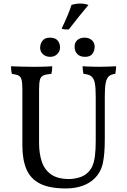

<svg xmlns="http://www.w3.org/2000/svg" viewBox="-20 -1052 715 1081"><path d="M570 -269Q570 -183 559 -133Q548 -83 513 -48Q485 -20 443.5 -5.5Q402 9 351 9Q258 9 204.5 -18.5Q151 -46 128.5 -100Q106 -154 106 -231V-549Q106 -585 101.5 -602.5Q97 -620 84.5 -626.5Q72 -633 47 -636Q44 -647 43 -658Q42 -669 42 -679Q62 -678 94.5 -677Q127 -676 158 -676Q173 -676 189 -676Q205 -676 220 -676.5Q235 -677 249 -677.5Q263 -678 274 -679Q274 -669 273 -658Q272 -647 269 -636Q240 -634 225 -627.5Q210 -621 205 -603.5Q200 -586 200 -549V-245Q200 -189 215 -143Q230 -97 267 -70.5Q304 -44 370 -44Q395 -44 425 -52.5Q455 -61 476 -82Q492 -98 501 -119Q510 -140 514.5 -174Q519 -208 519 -261V-509Q519 -557 514 -583.5Q509 -610 494.5 -622Q480 -634 450 -636Q447 -651 446 -660Q445 -669 445 -679Q457 -678 473 -677.5Q489 -677 506.5 -676.5Q524 -676 539 -676Q562 -676 588.5 -677Q615 -678 634 -679Q634 -672 633 -662.5Q632 -653 629 -636Q606 -634 593 -622.5Q580 -611 575 -584.5Q570 -558 570 -509ZM459 -732Q430 -732 415 -748Q400 -764 400 -789Q400 -813 415.5 -826.5Q431 -840 456 -840Q481 -840 497 -826Q513 -812 513 -789Q513 -768 501 -750Q489 -732 459 -732ZM263 -732Q238 -732 222 -746.5Q206 -761 206 -783Q206 -805 219 -822.5Q232 -840 261 -840Q291 -840 304.5 -824Q318 -808 318 -785Q318 -762 302 -747Q286 -732 263 -732ZM367 -886Q354 -886 345 -886.5Q336 -887 327 -891Q344 -926 358.5 -960Q373 -994 383 -1025Q395 -1028 407 -1030Q419 -1032 431 -1032Q457 -1032 478 -1024Q451 -992 424.5 -959Q398 -926 367 -886Z"/></svg>

Font: Vollkorn
Style: Regular
Weight: 400
Designer: Friedrich Althausen
Foundry: Friedrich Althausen
Version: Version 5.001